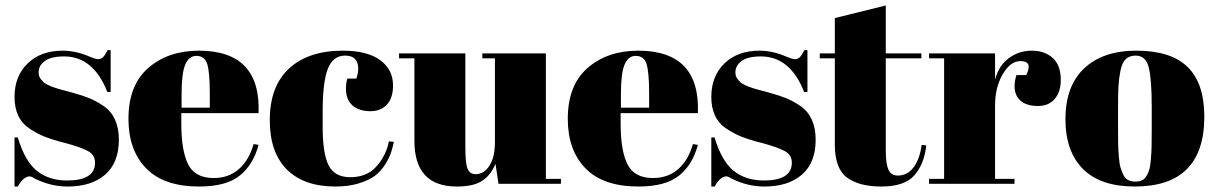

<svg xmlns="http://www.w3.org/2000/svg" viewBox="-20 -671 4435 701"><path d="M33 10V-169H45Q71 -82 115 -47Q159 -12 225 -12Q327 -12 327 -77Q327 -105 302 -119Q277 -133 218 -149Q207 -152 202 -153Q165 -163 140.5 -173Q116 -183 88.5 -201Q61 -219 47 -248Q33 -277 33 -317Q33 -393 81 -439.5Q129 -486 209 -486Q258 -486 310 -463Q329 -455 338 -455Q349 -455 356 -462Q363 -469 373 -488H384V-335H372Q321 -465 214 -465Q167 -465 144 -448.5Q121 -432 121 -407Q121 -399 123 -393Q125 -387 130 -381Q135 -375 139 -371Q143 -367 152 -362.5Q161 -358 167 -355.5Q173 -353 185.5 -349Q198 -345 204 -343.5Q210 -342 225.5 -338Q241 -334 247 -332Q283 -322 307.5 -312Q332 -302 359 -283.5Q386 -265 400 -234Q414 -203 414 -161Q414 -77 364 -33.5Q314 10 227 10Q165 10 107 -19Q95 -27 88 -27Q66 -27 45 10Z M449 -237Q449 -360 521.5 -423Q594 -486 706 -486Q933 -486 924 -258H642V-219Q642 -121 667 -71Q692 -21 760 -21Q815 -21 852 -53.5Q889 -86 906 -145L924 -142Q905 -70 855.5 -30Q806 10 707 10Q578 10 513.5 -56.5Q449 -123 449 -237ZM643 -278H746V-327Q746 -408 736.5 -437.5Q727 -467 697 -467Q670 -467 656.5 -435.5Q643 -404 643 -327Z M1240 -468Q1196 -468 1177 -420Q1158 -372 1158 -261V-209Q1158 -110 1180 -67Q1202 -24 1259 -24Q1320 -24 1355 -64Q1390 -104 1400 -155L1418 -153Q1413 -130 1407 -112Q1401 -94 1385.5 -69.5Q1370 -45 1348.5 -29Q1327 -13 1290 -1.5Q1253 10 1205 10Q1089 10 1027 -52.5Q965 -115 965 -232Q965 -356 1035.5 -421Q1106 -486 1232 -486Q1321 -486 1368 -451.5Q1415 -417 1415 -359Q1415 -313 1392.5 -289Q1370 -265 1332 -265Q1291 -265 1267 -286Q1243 -307 1243 -348Q1243 -366 1248 -384H1281Q1288 -404 1288 -420Q1288 -468 1240 -468Z M2028 0H1800L1789 -73Q1773 -33 1741.5 -11.5Q1710 10 1648 10Q1493 10 1493 -157V-458H1437V-476H1679V-133Q1679 -73 1687.5 -54Q1696 -35 1716 -35Q1747 -35 1767 -66Q1787 -97 1787 -152V-458H1741V-476H1973V-18H2028Z M2053 -237Q2053 -360 2125.5 -423Q2198 -486 2310 -486Q2537 -486 2528 -258H2246V-219Q2246 -121 2271 -71Q2296 -21 2364 -21Q2419 -21 2456 -53.5Q2493 -86 2510 -145L2528 -142Q2509 -70 2459.5 -30Q2410 10 2311 10Q2182 10 2117.5 -56.5Q2053 -123 2053 -237ZM2247 -278H2350V-327Q2350 -408 2340.5 -437.5Q2331 -467 2301 -467Q2274 -467 2260.5 -435.5Q2247 -404 2247 -327Z M2577 10V-169H2589Q2615 -82 2659 -47Q2703 -12 2769 -12Q2871 -12 2871 -77Q2871 -105 2846 -119Q2821 -133 2762 -149Q2751 -152 2746 -153Q2709 -163 2684.5 -173Q2660 -183 2632.5 -201Q2605 -219 2591 -248Q2577 -277 2577 -317Q2577 -393 2625 -439.5Q2673 -486 2753 -486Q2802 -486 2854 -463Q2873 -455 2882 -455Q2893 -455 2900 -462Q2907 -469 2917 -488H2928V-335H2916Q2865 -465 2758 -465Q2711 -465 2688 -448.5Q2665 -432 2665 -407Q2665 -399 2667 -393Q2669 -387 2674 -381Q2679 -375 2683 -371Q2687 -367 2696 -362.5Q2705 -358 2711 -355.5Q2717 -353 2729.5 -349Q2742 -345 2748 -343.5Q2754 -342 2769.5 -338Q2785 -334 2791 -332Q2827 -322 2851.5 -312Q2876 -302 2903 -283.5Q2930 -265 2944 -234Q2958 -203 2958 -161Q2958 -77 2908 -33.5Q2858 10 2771 10Q2709 10 2651 -19Q2639 -27 2632 -27Q2610 -27 2589 10Z M3028 -143V-458H2973V-476H3028V-605L3214 -651V-476H3344V-458H3214V-121Q3214 -74 3223.5 -52Q3233 -30 3258 -30Q3293 -30 3315.5 -60Q3338 -90 3345 -142L3362 -140Q3354 -71 3318 -30.5Q3282 10 3198 10Q3116 10 3072 -23Q3028 -56 3028 -143Z M3706 -448Q3669 -448 3641 -400Q3613 -352 3613 -286V-18H3684V0H3372V-18H3427V-458H3372V-476H3613V-380Q3626 -431 3663 -458.5Q3700 -486 3747 -486Q3794 -486 3823.5 -459.5Q3853 -433 3853 -379Q3853 -336 3831 -310Q3809 -284 3769 -284Q3718 -284 3696.5 -314Q3675 -344 3691 -397H3727Q3752 -448 3706 -448Z M4185 -197V-282Q4185 -379 4174.5 -423.5Q4164 -468 4126 -468Q4104 -468 4090.5 -455.5Q4077 -443 4071 -413.5Q4065 -384 4063.5 -356Q4062 -328 4062 -277V-199Q4062 -164 4062.5 -144Q4063 -124 4065 -98.5Q4067 -73 4071 -59.5Q4075 -46 4081.5 -32.5Q4088 -19 4099 -13.5Q4110 -8 4125 -8Q4139 -8 4149 -12.5Q4159 -17 4166 -28.5Q4173 -40 4176.5 -53Q4180 -66 4182 -90.5Q4184 -115 4184.5 -137Q4185 -159 4185 -197ZM3870 -236Q3870 -357 3938.5 -421.5Q4007 -486 4129 -486Q4255 -486 4316 -426.5Q4377 -367 4377 -245Q4377 10 4123 10Q3998 10 3934 -54Q3870 -118 3870 -236Z"/></svg>

Font: Abril Fatface
Style: Regular
Weight: 400
Designer: Veronika Burian, Jos Scaglione
Foundry: TypeTogether
Version: Version 1.001